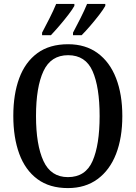

<svg xmlns="http://www.w3.org/2000/svg" viewBox="-20 -951 694 981"><path d="M327 10Q233 10 171 -36Q109 -82 78.5 -165Q48 -248 48 -359Q48 -470 78.5 -552Q109 -634 171 -679.5Q233 -725 328 -725Q417 -725 479 -679.5Q541 -634 573 -551.5Q605 -469 605 -358Q605 -247 573 -164.5Q541 -82 478.5 -36Q416 10 327 10ZM327 -46Q417 -46 453 -128.5Q489 -211 489 -358Q489 -506 453 -587.5Q417 -669 328 -669Q240 -669 202 -587.5Q164 -506 164 -358Q164 -211 202 -128.5Q240 -46 327 -46ZM353 -784Q372 -820 391.5 -858.5Q411 -897 425 -931H518V-921Q509 -904 487.5 -876Q466 -848 441.5 -819.5Q417 -791 397 -771H353ZM195 -784Q214 -820 233.5 -858.5Q253 -897 267 -931H360V-921Q351 -904 329.5 -876Q308 -848 283.5 -819.5Q259 -791 240 -771H195Z"/></svg>

Font: Noto Serif Tamil Condensed Medium
Style: Italic
Weight: 500
Width: 3
Italic angle: -12°
Designer: Indian Type Foundry, Tom Grace, and the Monotype Design Team
Foundry: Monotype Imaging Inc.
Version: Version 2.003; ttfautohint (v1.8.4.7-5d5b)